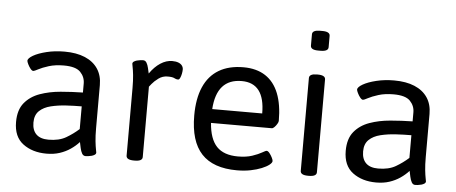

<svg xmlns="http://www.w3.org/2000/svg" viewBox="-50 -871 2361 995"><g transform="rotate(5 1130.0 -373.0)"><path d="M268 -529Q330 -529 374 -510.5Q418 -492 441.5 -457Q465 -422 465 -372V-148Q465 -107 468 -80Q471 -53 474 -38.5Q477 -24 477 -22Q477 -15 470.5 -10.5Q464 -6 455 -3.5Q446 -1 437 0Q428 1 423 1Q411 1 404.5 -10.5Q398 -22 394.5 -38.5Q391 -55 388 -69Q369 -48 344 -31Q319 -14 288.5 -4Q258 6 220 6Q147 6 98 -30.5Q49 -67 49 -144Q49 -207 79 -243.5Q109 -280 158 -297.5Q207 -315 265.5 -320Q324 -325 381 -326V-373Q381 -407 357 -432Q333 -457 271 -457Q226 -457 192.5 -446.5Q159 -436 139.5 -425.5Q120 -415 115 -415Q108 -415 100 -425Q92 -435 86 -447.5Q80 -460 80 -465Q80 -478 106 -493Q132 -508 175 -518.5Q218 -529 268 -529ZM381 -254Q342 -254 300 -251.5Q258 -249 221 -240Q184 -231 161.5 -209.5Q139 -188 139 -149Q139 -109 160.5 -88Q182 -67 224 -67Q279 -67 315 -88Q351 -109 381 -136Z M828 -529Q847 -529 860 -524Q873 -519 879.5 -510Q886 -501 886 -490Q886 -480 883.5 -467.5Q881 -455 876.5 -445.5Q872 -436 866 -436Q856 -436 846.5 -441.5Q837 -447 811 -447Q785 -447 764 -431.5Q743 -416 731 -401Q719 -386 719 -386V-20Q719 2 679 2H675Q635 2 635 -20V-371Q635 -412 632 -439Q629 -466 626 -480Q623 -494 623 -497Q623 -504 629.5 -508.5Q636 -513 645 -515.5Q654 -518 663 -519Q672 -520 677 -520Q689 -520 695.5 -509Q702 -498 705.5 -482.5Q709 -467 712 -454Q737 -490 767 -509.5Q797 -529 828 -529Z M1199 -529Q1267 -529 1313 -499Q1359 -469 1382 -411Q1405 -353 1405 -268Q1405 -262 1399 -252Q1393 -242 1385.5 -234.5Q1378 -227 1372 -227H1056Q1062 -144 1099 -105Q1136 -66 1210 -66Q1253 -66 1284 -76.5Q1315 -87 1333 -97.5Q1351 -108 1356 -108Q1363 -108 1371 -98Q1379 -88 1385 -76Q1391 -64 1391 -58Q1391 -49 1377 -38Q1363 -27 1338.5 -17Q1314 -7 1281.5 -0.5Q1249 6 1211 6Q1087 6 1026.5 -59Q966 -124 966 -258Q966 -346 992.5 -406.5Q1019 -467 1071 -498Q1123 -529 1199 -529ZM1196 -457Q1131 -457 1096 -417.5Q1061 -378 1056 -299H1316Q1316 -378 1286 -417.5Q1256 -457 1196 -457Z M1585 -525Q1625 -525 1625 -503V-20Q1625 2 1585 2H1581Q1541 2 1541 -20V-503Q1541 -525 1581 -525ZM1589 -752Q1629 -752 1629 -730V-671Q1629 -649 1589 -649H1577Q1537 -649 1537 -671V-730Q1537 -752 1577 -752Z M1983 -529Q2045 -529 2089 -510.5Q2133 -492 2156.5 -457Q2180 -422 2180 -372V-148Q2180 -107 2183 -80Q2186 -53 2189 -38.5Q2192 -24 2192 -22Q2192 -15 2185.5 -10.5Q2179 -6 2170 -3.5Q2161 -1 2152 0Q2143 1 2138 1Q2126 1 2119.5 -10.5Q2113 -22 2109.5 -38.5Q2106 -55 2103 -69Q2084 -48 2059 -31Q2034 -14 2003.5 -4Q1973 6 1935 6Q1862 6 1813 -30.5Q1764 -67 1764 -144Q1764 -207 1794 -243.5Q1824 -280 1873 -297.5Q1922 -315 1980.5 -320Q2039 -325 2096 -326V-373Q2096 -407 2072 -432Q2048 -457 1986 -457Q1941 -457 1907.5 -446.5Q1874 -436 1854.5 -425.5Q1835 -415 1830 -415Q1823 -415 1815 -425Q1807 -435 1801 -447.5Q1795 -460 1795 -465Q1795 -478 1821 -493Q1847 -508 1890 -518.5Q1933 -529 1983 -529ZM2096 -254Q2057 -254 2015 -251.5Q1973 -249 1936 -240Q1899 -231 1876.5 -209.5Q1854 -188 1854 -149Q1854 -109 1875.5 -88Q1897 -67 1939 -67Q1994 -67 2030 -88Q2066 -109 2096 -136Z"/></g></svg>

Font: Asap VF Beta
Style: Regular
Weight: 400
Designer: Pablo Cosgaya
Foundry: Pablo Cosgaya
Version: Version 1.007